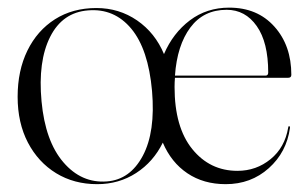

<svg xmlns="http://www.w3.org/2000/svg" viewBox="-20 -460 784 490"><path d="M226 -439.5Q284 -439.5 330 -407.8Q376 -376 398.5 -322Q421.5 -375.5 464.5 -408Q507.5 -440.5 565 -440.5Q637 -440.5 680.2 -392.2Q723.5 -344 723.5 -269Q723.5 -261.5 715.5 -261.5H426.5Q425.5 -250 425.5 -238Q425.5 -135.5 470.5 -79.8Q515.5 -24 586 -24Q634 -24 670.5 -53.8Q707 -83.5 715.5 -134.5Q716 -138 717.5 -138Q720.5 -138 720 -133.5Q711.5 -71.5 666 -30.8Q620.5 10 556 10Q499.5 10 458.2 -17.8Q417 -45.5 395.5 -96Q371.5 -47 327.5 -18.5Q283.5 10 228 10Q169 10 123.2 -18Q77.5 -46 51.2 -96.2Q25 -146.5 25 -213Q25 -280 50 -331Q75 -382 120.2 -410.8Q165.5 -439.5 226 -439.5ZM558.5 -435Q499.5 -435 465.8 -389.8Q432 -344.5 426.5 -267H657.5Q664.5 -267 664.5 -275Q664.5 -352 635.2 -393.5Q606 -435 558.5 -435ZM253 3Q312 -1.5 344.5 -62.5Q377 -123.5 368 -228Q358.5 -334.5 315 -386.8Q271.5 -439 205 -433.5Q139.5 -428.5 108 -366Q76.5 -303.5 86 -201.5Q95.5 -99.5 141.8 -45.8Q188 8 253 3Z"/></svg>

Font: Fraunces 144pt S000 Light
Style: Regular
Weight: 300
Version: Version 1.000; ttfautohint (v1.8.3)